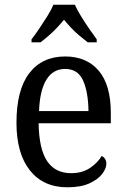

<svg xmlns="http://www.w3.org/2000/svg" viewBox="-20 -786 537 816"><path d="M266 10Q164 10 107 -62Q50 -134 50 -264Q50 -404 104.5 -475Q159 -546 257 -546Q348 -546 399.5 -485.5Q451 -425 451 -306V-262H144Q146 -152 180.5 -101Q215 -50 282 -50Q330 -50 363 -72.5Q396 -95 412 -123Q420 -120 426 -111.5Q432 -103 432 -90Q432 -70 414 -46.5Q396 -23 359.5 -6.5Q323 10 266 10ZM356 -314Q355 -395 333 -444Q311 -493 257 -493Q205 -493 177 -447Q149 -401 146 -314ZM114 -619Q129 -638 146.5 -664Q164 -690 181 -717Q198 -744 207 -766H298Q308 -744 324.5 -717Q341 -690 359 -664Q377 -638 391 -619V-606H353Q336 -619 317.5 -634.5Q299 -650 282.5 -667.5Q266 -685 252 -702Q238 -685 221.5 -667.5Q205 -650 187 -634.5Q169 -619 152 -606H114Z"/></svg>

Font: Noto Serif SemiCondensed
Style: Regular
Weight: 400
Width: 4
Designer: Monotype Design Team
Foundry: Monotype Imaging Inc.
Version: Version 2.013